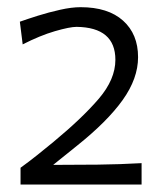

<svg xmlns="http://www.w3.org/2000/svg" viewBox="-20 -823 455 529"><path d="M36.6 -314.5V-360.8Q59.6 -377.4 82.3 -395.5Q105 -413.6 127.4 -432.1Q206.5 -497.6 252.2 -551Q297.9 -604.5 297.9 -658.2Q297.9 -747.6 190.9 -749Q172.4 -749 131.3 -737.1Q90.3 -725.1 42.5 -700.7L34.7 -763.2Q55.2 -770.5 84.7 -779.8Q114.3 -789.1 145.8 -796.1Q177.2 -803.2 202.1 -803.2Q277.8 -803.2 319.1 -766.1Q360.4 -729 360.4 -665.5Q360.4 -606.9 318.1 -547.6Q275.9 -488.3 191.4 -420.9L126.5 -368.7Q188 -368.7 249.3 -369.4Q310.5 -370.1 370.1 -373.5V-314.5Z"/></svg>

Font: Pinar DS1 Regular
Style: Regular
Weight: 400
Designer: Amin Abedi
Version: Version 3.000